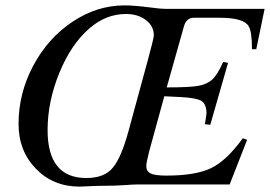

<svg xmlns="http://www.w3.org/2000/svg" viewBox="-20 -686 1004 714"><path d="M964 -653 933 -503H917Q917 -568 905 -588Q887 -620 797 -620H701Q673 -620 664 -588L600 -361Q683 -361 716 -366.5Q749 -372 769 -390Q789 -408 810 -456L828 -452L762 -222L742 -224Q743 -232 744.5 -240Q746 -248 746.5 -253Q747 -258 748 -266Q747 -300 728.5 -311Q710 -322 653 -325L591 -328L535 -124Q524 -81 524 -69Q524 -49 540 -41Q556 -33 599 -33Q708 -33 765.5 -61Q823 -89 883 -172L899 -166L834 0H488Q476 0 442.5 2.5Q409 5 357 5Q338 5 311 6.5Q284 8 276 8Q178 8 113.5 -58.5Q49 -125 49 -225Q49 -339 103.5 -441.5Q158 -544 249.5 -605Q341 -666 443 -666Q479 -666 541 -658Q578 -653 595 -653ZM458 -199 531 -467Q552 -544 552 -555Q552 -589 522.5 -611.5Q493 -634 448 -634Q374 -634 312 -580Q244 -521 200.5 -414.5Q157 -308 157 -202Q157 -24 301 -24Q369 -24 400 -63Q431 -100 458 -199Z"/></svg>

Font: STIX MathJax Latin
Style: Italic
Weight: 400
Italic angle: -16.33°
Designer: MicroPress Inc., with final additions and corrections provided by Coen Hoffman, Elsevier (retired)
Version: Version 1.1.1